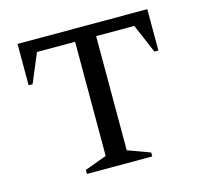

<svg xmlns="http://www.w3.org/2000/svg" viewBox="-87 -654 787 749"><g transform="rotate(-15 307.0 -280.0)"><path d="M175 0V-16L264 -49V-510H110L61 -393H45V-560H569V-393H553L503 -510H349V-49L439 -16V0Z"/></g></svg>

Font: Spectral SC
Style: Regular
Weight: 400
Designer: Jean-Baptiste Levee
Foundry: Production Type
Version: Version 2.001